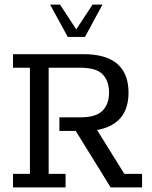

<svg xmlns="http://www.w3.org/2000/svg" viewBox="-20 -820 664 840"><path d="M36.9 0V-59.3H110.9V-523.7H36.9V-583H345.8Q443.6 -583 493 -540.6Q542.3 -498.2 542.3 -414.8Q542.3 -331.5 492.7 -289.4Q443 -247.3 351.9 -247.3H335.1L390 -274.8L524 -59.3H601.6V0H464.2L311.2 -247.3H239.9V-306.6H331.1Q400.4 -306.6 428.8 -335.8Q457.1 -365.1 457.1 -414.8Q457.1 -465.2 429.4 -494.4Q401.7 -523.7 331.1 -523.7H192.9V-59.3H266.9V0ZM276.5 -658.5 199.2 -799.8H242.7L313.5 -691.4L384.9 -799.8H428.4L351.8 -658.5Z"/></svg>

Font: Rokkitt SemiBold
Style: Regular
Weight: 600
Designer: Vernon Adams
Foundry: Vernon Adams
Version: Version 3.103